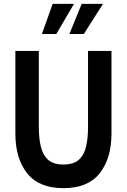

<svg xmlns="http://www.w3.org/2000/svg" viewBox="-20 -965 660 999"><path d="M310 14Q182.5 14 121.2 -63.5Q60 -141 60 -270V-700H182V-303Q182 -246.5 192.2 -202.8Q202.5 -159 230 -134Q257.5 -109 310 -109Q363 -109 390.5 -134Q418 -159 428 -202.8Q438 -246.5 438 -303V-700H560V-270Q560 -141 498.8 -63.5Q437.5 14 310 14ZM198 -788 254 -945H365L273 -788ZM341 -788 405 -945H516L416 -788Z"/></svg>

Font: Cabin Condensed
Style: Bold
Weight: 700
Width: 3
Designer: Pablo Impallari
Foundry: Pablo Impallari. http://www.impallari.com Igino Marini. http://www.ikern.com
Version: Version 3.001; ttfautohint (v1.8.3)